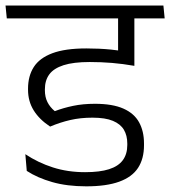

<svg xmlns="http://www.w3.org/2000/svg" viewBox="-36 -650 602 678"><path d="M323.5 -585H536.5L532 -630.5H319ZM438 -600.5H382V-481H438ZM545.5 -585 541 -630.5H-16.5L-12 -585ZM381 -601.5V-435.5Q385 -433.5 392.8 -431.2Q400.5 -429 409.5 -426.5Q418.5 -424 426.5 -422Q434.5 -420 438.5 -418.5V-601.5ZM53.5 -105.5 58.5 -46.5Q96 -22 148.5 -7Q201 8 268.5 8Q340 8 385.2 -8.5Q430.5 -25 451.5 -57.2Q472.5 -89.5 472.5 -137V-143.5Q472.5 -186.5 455.2 -218Q438 -249.5 399.8 -266.5Q361.5 -283.5 299 -283.5Q257 -283.5 222.2 -276.2Q187.5 -269 157.5 -257.5Q140.5 -271.5 131.5 -289.5Q122.5 -307.5 122.5 -331.5V-334.5Q122.5 -366 138 -387.2Q153.5 -408.5 188.5 -419.8Q223.5 -431 281 -431Q321 -431 359.8 -427.8Q398.5 -424.5 438.5 -417.5V-463Q396 -471 355.2 -475Q314.5 -479 269 -479Q194 -479 148.8 -462Q103.5 -445 83.2 -413.2Q63 -381.5 63 -337V-333Q63 -292.5 83 -260.2Q103 -228 141 -203Q176.5 -218 212.2 -226.2Q248 -234.5 290.5 -234.5Q336 -234.5 362.8 -223.2Q389.5 -212 401.5 -191.8Q413.5 -171.5 413.5 -143V-138Q413.5 -106 397.8 -84.5Q382 -63 349.2 -52.5Q316.5 -42 264.5 -42Q203 -42 150.8 -58.8Q98.5 -75.5 53.5 -105.5Z"/></svg>

Font: Anek Devanagari Light
Style: Regular
Weight: 300
Designer: Kailash Malviya (Devanagari) & Yesha Goshar (Latin)
Foundry: Ek Type
Version: Version 1.003